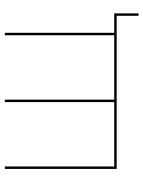

<svg xmlns="http://www.w3.org/2000/svg" viewBox="80 -580 590 790"><g transform="rotate(-90 375.0 -185.0)"><path d="M360 -10H625V-460H635V-10H715V90H705V0H75V-460H85V-10H350V-460H360Z"/></g></svg>

Font: Jost* Hairline
Style: Regular
Weight: 100
Version: Version 3.7